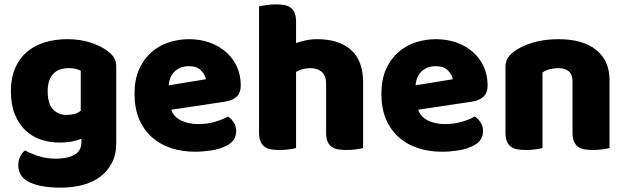

<svg xmlns="http://www.w3.org/2000/svg" viewBox="-20 -681 2873 882"><path d="M289 -501Q346 -501 392.5 -486.5Q439 -472 471 -449Q491 -435 502.5 -418Q514 -401 514 -374V-24Q514 29 494 67.5Q474 106 439.5 131.5Q405 157 358.5 169Q312 181 259 181Q168 181 116 156.5Q64 132 64 77Q64 54 73.5 36.5Q83 19 95 10Q124 26 160.5 37Q197 48 236 48Q290 48 322 30Q354 12 354 -28V-44Q313 -26 254 -26Q209 -26 168.5 -39.5Q128 -53 97.5 -81.5Q67 -110 48.5 -155Q30 -200 30 -262Q30 -323 49.5 -368Q69 -413 103.5 -442.5Q138 -472 185.5 -486.5Q233 -501 289 -501ZM351 -356Q344 -360 330.5 -364Q317 -368 297 -368Q248 -368 223.5 -340.5Q199 -313 199 -262Q199 -204 223.5 -178.5Q248 -153 286 -153Q327 -153 351 -172Z M876 16Q817 16 766.5 -0.5Q716 -17 678.5 -50Q641 -83 619.5 -133Q598 -183 598 -250Q598 -316 619.5 -363.5Q641 -411 676 -441.5Q711 -472 756 -486.5Q801 -501 848 -501Q901 -501 944.5 -485Q988 -469 1019.5 -441Q1051 -413 1068.5 -374Q1086 -335 1086 -289Q1086 -255 1067 -237Q1048 -219 1014 -214L767 -177Q778 -144 812 -127.5Q846 -111 890 -111Q931 -111 967.5 -121.5Q1004 -132 1027 -146Q1043 -136 1054 -118Q1065 -100 1065 -80Q1065 -35 1023 -13Q991 4 951 10Q911 16 876 16ZM848 -377Q824 -377 806.5 -369Q789 -361 778 -348.5Q767 -336 761.5 -320.5Q756 -305 755 -289L926 -317Q923 -337 904 -357Q885 -377 848 -377Z M1648 -1Q1638 2 1616.5 5Q1595 8 1572 8Q1550 8 1532.5 5Q1515 2 1503 -7Q1491 -16 1484.5 -31.5Q1478 -47 1478 -72V-294Q1478 -335 1457.5 -351.5Q1437 -368 1407 -368Q1387 -368 1369 -363Q1351 -358 1340 -351V-1Q1330 2 1308.5 5Q1287 8 1264 8Q1242 8 1224.5 5Q1207 2 1195 -7Q1183 -16 1176.5 -31.5Q1170 -47 1170 -72V-652Q1181 -654 1202.5 -657.5Q1224 -661 1246 -661Q1268 -661 1285.5 -658Q1303 -655 1315 -646Q1327 -637 1333.5 -621.5Q1340 -606 1340 -581V-483Q1353 -488 1379.5 -494.5Q1406 -501 1438 -501Q1537 -501 1592.5 -451.5Q1648 -402 1648 -304Z M2010 16Q1951 16 1900.5 -0.5Q1850 -17 1812.5 -50Q1775 -83 1753.5 -133Q1732 -183 1732 -250Q1732 -316 1753.5 -363.5Q1775 -411 1810 -441.5Q1845 -472 1890 -486.5Q1935 -501 1982 -501Q2035 -501 2078.5 -485Q2122 -469 2153.5 -441Q2185 -413 2202.5 -374Q2220 -335 2220 -289Q2220 -255 2201 -237Q2182 -219 2148 -214L1901 -177Q1912 -144 1946 -127.5Q1980 -111 2024 -111Q2065 -111 2101.5 -121.5Q2138 -132 2161 -146Q2177 -136 2188 -118Q2199 -100 2199 -80Q2199 -35 2157 -13Q2125 4 2085 10Q2045 16 2010 16ZM1982 -377Q1958 -377 1940.5 -369Q1923 -361 1912 -348.5Q1901 -336 1895.5 -320.5Q1890 -305 1889 -289L2060 -317Q2057 -337 2038 -357Q2019 -377 1982 -377Z M2610 -308Q2610 -339 2592.5 -353.5Q2575 -368 2545 -368Q2525 -368 2505.5 -363Q2486 -358 2472 -348V-1Q2462 2 2440.5 5Q2419 8 2396 8Q2374 8 2356.5 5Q2339 2 2327 -7Q2315 -16 2308.5 -31.5Q2302 -47 2302 -72V-372Q2302 -399 2313.5 -416Q2325 -433 2345 -447Q2379 -471 2430.5 -486Q2482 -501 2545 -501Q2658 -501 2719 -451.5Q2780 -402 2780 -314V-1Q2770 2 2748.5 5Q2727 8 2704 8Q2682 8 2664.5 5Q2647 2 2635 -7Q2623 -16 2616.5 -31.5Q2610 -47 2610 -72Z"/></svg>

Font: Baloo Bhai
Style: Regular
Weight: 400
Designer: Supriya Tembe, Noopur Datye and Ek Type
Foundry: Ek Type
Version: Version 1.443;PS 1.000;hotconv 16.6.51;makeotf.lib2.5.65220;